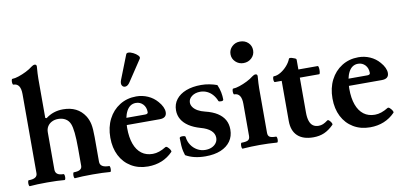

<svg xmlns="http://www.w3.org/2000/svg" viewBox="-69 -946 2484 1178"><g transform="rotate(-10 1172.5 -357.0)"><path d="M34 4Q30 4 28.5 -5.1Q27 -14.2 28.5 -23.6Q30 -33 34 -33Q88 -33 88 -67V-560Q88 -627 43 -627Q39 -627 37.5 -636Q36 -645 37.5 -654Q39 -663 43 -663Q59 -663 83 -671Q107 -679 131 -691Q155 -703 171 -716Q183 -725 192 -725Q204 -725 204 -712Q202 -685 201 -669Q200 -653 200 -636V-392L208 -389Q231 -407 258 -416Q285 -425 316 -425Q407 -425 451 -357Q466 -333 472 -304.5Q478 -276 478 -223V-70Q478 -33 535 -33Q539 -33 540.5 -23.8Q542 -14.5 540.5 -5.2Q539 4 535 4Q513 2 486 1Q459 0 425 0Q391 0 364.3 1Q337.7 2 315 4Q311 4 309.5 -4.9Q308 -13.8 309.5 -23.4Q311 -33 315 -33Q366 -33 366 -64V-173Q366 -232 362 -270Q358 -308 350 -327Q341 -349 321.7 -360.5Q302.4 -372 276.2 -372Q254 -372 236.5 -363Q219 -354 209.5 -338.4Q200 -322.8 200 -301.9V-70Q200 -33 250 -33Q255 -33 256.5 -23.4Q258 -13.8 256.5 -4.9Q255 4 250 4Q228.4 2 202.2 1Q176 0 142.5 0Q109 0 82.5 1Q56 2 34 4Z M770 11Q711 11 666 -16Q621 -43 596.5 -91Q572 -139 572 -203Q572 -268 597.5 -318Q623 -368 668.5 -396.5Q714 -425 772 -425Q810 -425 844 -410Q878 -395 902 -367Q918 -349 926 -331.5Q934 -314 934 -299Q934 -262 890 -262H649V-306H807Q825 -306 825 -318Q825 -333 820.5 -345.5Q816 -358 807.5 -367Q799 -376 788 -381Q777 -386 763 -386Q744 -386 729.5 -376.5Q715 -367 705 -348.5Q695 -330 689.5 -303.5Q684 -277 684 -244Q684 -185 699 -144Q714 -103 742.5 -81.5Q771 -60 812 -60Q832 -60 852.5 -67Q873 -74 894 -87Q900 -91 908.5 -83.5Q917 -76 923 -66Q929 -56 925 -52Q895 -21 856 -5Q817 11 770 11ZM747 -518Q734 -498 719.5 -496Q705 -494 697.5 -506Q690 -518 698 -540L757 -690Q760 -698 771 -698Q784 -698 801 -689.5Q818 -681 829 -669.5Q840 -658 834 -649Z M1128 11Q1055 11 1005 -18Q1001 -29 997.5 -44.5Q994 -60 992.5 -80.5Q991 -101 991 -126Q991 -135 1008 -135Q1028 -135 1028 -127Q1031 -99 1046 -76.5Q1061 -54 1084 -41Q1107 -28 1134 -28Q1157 -28 1174.5 -36Q1192 -44 1202 -58Q1212 -72 1212 -90Q1212 -116 1190.5 -135.5Q1169 -155 1128 -166Q1086 -178 1057 -197Q1028 -216 1013 -241.5Q998 -267 998 -298Q998 -337 1020 -365.5Q1042 -394 1082 -409.5Q1122 -425 1176 -425Q1202 -425 1228 -420Q1254 -415 1275 -407Q1286 -382 1290.5 -358.5Q1295 -335 1295 -314Q1295 -305 1280 -305Q1266 -305 1264 -310Q1255 -333 1240 -350Q1225 -367 1205.5 -376Q1186 -385 1164 -385Q1132 -385 1111 -369Q1090 -353 1090 -330Q1090 -315 1100 -301Q1110 -287 1128.5 -276.5Q1147 -266 1172 -260Q1218 -249 1247.5 -230Q1277 -211 1291.5 -185Q1306 -159 1306 -125Q1306 -83 1284.5 -52.5Q1263 -22 1223.5 -5.5Q1184 11 1128 11Z M1360 4Q1356 4 1354.5 -5Q1353 -14 1354.5 -23.5Q1356 -33 1360 -33Q1389 -33 1400.5 -40Q1412 -47 1412 -66V-266Q1412 -333 1367 -333Q1363 -333 1361.5 -342Q1360 -351 1361.5 -360Q1363 -369 1367 -369Q1383 -369 1407 -377Q1431 -385 1455 -397Q1479 -409 1495 -422Q1507 -431 1516 -431Q1528 -431 1528 -418Q1526 -391 1525 -375Q1524 -359 1524 -342V-66Q1524 -47 1535 -40Q1546 -33 1574 -33Q1579 -33 1580.5 -23.5Q1582 -14 1580.5 -5Q1579 4 1574 4Q1547 2 1520.5 1Q1494 0 1467 0Q1441 0 1414.5 1Q1388 2 1360 4ZM1457 -512Q1428 -512 1407.5 -531.5Q1387 -551 1387 -579Q1387 -607 1407.5 -626.5Q1428 -646 1457 -646Q1488 -646 1508 -627Q1528 -608 1528 -579Q1528 -551 1507.5 -531.5Q1487 -512 1457 -512Z M1800 11Q1736 11 1702 -21Q1668 -53 1668 -114V-364H1626Q1621 -364 1619.5 -373Q1618 -382 1619.5 -391Q1621 -400 1626 -400Q1646 -400 1668.5 -413.5Q1691 -427 1709 -447.5Q1727 -468 1735 -489Q1737 -494 1744 -493.5Q1751 -493 1759 -490Q1767 -488 1774 -484.5Q1781 -481 1781 -476V-415H1901Q1906 -415 1907.5 -402.5Q1909 -390 1907.5 -377Q1906 -364 1901 -364H1781V-146Q1781 -115 1788 -94Q1795 -73 1809 -63Q1823 -53 1844 -53Q1859 -53 1872 -58.5Q1885 -64 1901 -76Q1906 -80 1913.5 -73Q1921 -66 1926 -57Q1931 -48 1927 -44Q1898 -15 1868 -2Q1838 11 1800 11Z M2154 11Q2095 11 2050 -16Q2005 -43 1980.5 -91Q1956 -139 1956 -203Q1956 -268 1981.5 -318Q2007 -368 2052.5 -396.5Q2098 -425 2156 -425Q2194 -425 2228 -410Q2262 -395 2286 -367Q2302 -349 2310 -331.5Q2318 -314 2318 -299Q2318 -262 2274 -262H2033V-306H2191Q2209 -306 2209 -318Q2209 -333 2204.5 -345.5Q2200 -358 2191.5 -367Q2183 -376 2172 -381Q2161 -386 2147 -386Q2128 -386 2113.5 -376.5Q2099 -367 2089 -348.5Q2079 -330 2073.5 -303.5Q2068 -277 2068 -244Q2068 -185 2083 -144Q2098 -103 2126.5 -81.5Q2155 -60 2196 -60Q2216 -60 2236.5 -67Q2257 -74 2278 -87Q2284 -91 2292.5 -83.5Q2301 -76 2307 -66Q2313 -56 2309 -52Q2279 -21 2240 -5Q2201 11 2154 11Z"/></g></svg>

Font: Junicode VF
Style: Regular
Weight: 400
Designer: Peter S. Baker
Version: Version 2.213